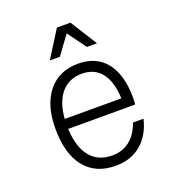

<svg xmlns="http://www.w3.org/2000/svg" viewBox="-151 -960 1001 1093"><g transform="rotate(-20 350.0 -413.0)"><path d="M603 -184Q580 -89 518 -37.5Q456 14 365 14Q243 14 177.5 -67.5Q112 -149 112 -302Q112 -445 178 -525.5Q244 -606 359 -606Q469 -606 528.5 -531Q588 -456 588 -315Q588 -305 587.5 -295Q587 -285 586 -276H180Q185 -165 232.5 -106.5Q280 -48 365 -48Q428 -48 472 -83Q516 -118 539 -184ZM359 -545Q281 -545 234.5 -490Q188 -435 181 -336H524Q520 -438 478 -491.5Q436 -545 359 -545ZM215 -678 317 -840H399L501 -678H440L358 -790L276 -678Z"/></g></svg>

Font: Martian Mono ExtraLight
Style: Regular
Weight: 200
Monospace: yes
Designer: Roman Shamin
Foundry: Evil Martians
Version: Version 1.000; ttfautohint (v1.8.4.7-5d5b)